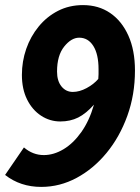

<svg xmlns="http://www.w3.org/2000/svg" viewBox="-29 -722 550 754"><path d="M-9 -35 65 -143Q100 -113 143 -113Q182 -113 220.5 -136Q259 -159 290.5 -203.5Q322 -248 340 -311Q309 -276 278 -260.5Q247 -245 208 -245Q167 -245 132.5 -267.5Q98 -290 77.5 -331Q57 -372 57 -428Q57 -481 74 -530Q91 -579 123 -618Q155 -657 199 -679.5Q243 -702 297 -702Q358 -702 403.5 -671Q449 -640 475 -582.5Q501 -525 501 -445Q501 -350 471 -267Q441 -184 389.5 -121.5Q338 -59 272 -23.5Q206 12 133 12Q51 12 -9 -35ZM195 -441Q195 -404 212.5 -382.5Q230 -361 257 -361Q283 -361 311 -376Q339 -391 357 -412Q358 -421 358 -430.5Q358 -440 358 -450Q358 -509 337.5 -541.5Q317 -574 282 -574Q251 -574 223 -539Q195 -504 195 -441Z"/></svg>

Font: Radio Canada Condensed
Style: Bold Italic
Weight: 700
Width: 3
Italic angle: -12°
Designer: Charles Daoud, Etienne Aubert Bonn, Alexandre Saumier Demers, Jacques Le Bailly
Foundry: Radio-Canada
Version: Version 2.104; ttfautohint (v1.8.4.7-5d5b);gftools[0.9.28.de